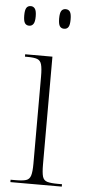

<svg xmlns="http://www.w3.org/2000/svg" viewBox="-53 -769 353 800"><g transform="rotate(5 123.0 -369.0)"><path d="M189 -656Q177 -656 171 -665Q165 -674 165 -697Q165 -720 171 -729Q177 -738 189 -738Q201 -738 207 -729Q213 -720 213 -697Q213 -674 207 -665Q201 -656 189 -656ZM43 -656Q31 -656 25 -665Q19 -674 19 -697Q19 -720 25 -729Q31 -738 43 -738Q54 -738 60.5 -729Q67 -720 67 -697Q67 -674 60.5 -665Q54 -656 43 -656ZM22 0V-10H41Q72 -10 86.5 -14.5Q101 -19 106 -35Q111 -51 111 -85V-449Q111 -483 106.5 -499.5Q102 -516 88.5 -521Q75 -526 47 -526H37V-536H151V-86Q151 -51 155.5 -35Q160 -19 175 -14.5Q190 -10 221 -10H237V0Z"/></g></svg>

Font: Noto Serif Display Condensed ExtraLight
Style: Regular
Weight: 200
Width: 3
Designer: Monotype Design Team
Foundry: Monotype Imaging Inc.
Version: Version 2.009